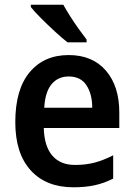

<svg xmlns="http://www.w3.org/2000/svg" viewBox="-20 -786 569 816"><path d="M272 -552Q373 -552 430 -486Q487 -420 487 -308V-242H166Q168 -165 202 -125Q236 -85 299 -85Q345 -85 382.5 -95Q420 -105 461 -126V-27Q424 -8 384 1Q344 10 292 10Q176 10 110.5 -62Q45 -134 45 -267Q45 -406 106 -479Q167 -552 272 -552ZM272 -461Q227 -461 199.5 -428.5Q172 -396 168 -328H372Q372 -386 347.5 -423.5Q323 -461 272 -461ZM249 -766Q261 -744 278.5 -716.5Q296 -689 315 -662.5Q334 -636 348 -618V-606H267Q245 -623 214 -651.5Q183 -680 154.5 -708.5Q126 -737 111 -756V-766Z"/></svg>

Font: Noto Sans Gujarati SemiCondensed SemiBold
Style: Regular
Weight: 600
Width: 4
Designer: Jelle Bosma - Monotype Design Team, Universal Thirst
Foundry: Monotype Imaging Inc.
Version: Version 2.106; ttfautohint (v1.8.4.7-5d5b)